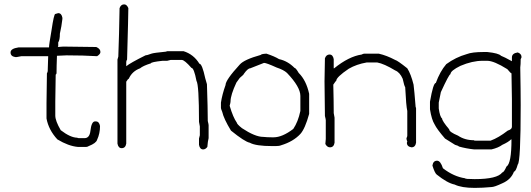

<svg xmlns="http://www.w3.org/2000/svg" viewBox="-20 -702 2481 897"><path d="M252 -640.6Q267.6 -640.6 271.5 -619.1V-613.3Q267.6 -579.1 259.8 -544.9Q259.8 -514.6 252 -503.9V-486.3L250 -482.4Q266.6 -484.4 275.4 -484.4Q318.4 -484.4 429.7 -482.4Q449.2 -474.1 449.2 -459Q449.2 -449.2 433.6 -439.5Q369.1 -443.4 291 -443.4Q254.9 -441.4 246.1 -441.4Q244.1 -389.6 244.1 -359.4Q242.2 -353.5 240.2 -353.5Q238.3 -268.1 238.3 -226.6V-162.1Q238.3 -137.2 263.7 -93.8Q309.6 -58.6 341.8 -58.6Q341.8 -56.6 349.6 -56.6H375Q398.4 -56.6 402.3 -89.8Q407.2 -134.8 423.8 -134.8H427.7Q443.4 -134.8 447.3 -113.3Q447.3 -78.1 433.6 -48.8Q429.2 -33.2 394.5 -19.5Q388.2 -15.6 382.8 -15.6H343.8Q299.8 -19.5 248 -50.8Q207 -95.2 197.3 -148.4V-220.7Q197.3 -269.5 199.2 -359.4Q203.1 -365.7 203.1 -371.1V-377Q203.1 -397.5 205.1 -439.5H80.1Q61 -435.5 58.6 -435.5H50.8Q29.3 -439 29.3 -457Q29.3 -475.1 66.4 -480.5H209Q209 -493.2 220.7 -560.5Q231.9 -636.7 238.3 -636.7Z M560.1 -681.6Q572.3 -681.6 579.6 -664.1Q579.6 -633.8 573.7 -423.8Q569.8 -417.5 569.8 -412.1V-392.6Q587.9 -407.7 659.7 -443.4Q666 -443.4 687 -451.2Q696.8 -455.1 757.3 -460.9Q757.3 -462.9 763.2 -462.9H837.4Q884.8 -448.2 911.6 -404.3Q924.3 -404.3 939 -335.9Q946.8 -310.5 946.8 -308.6Q950.7 -194.8 950.7 -136.7Q954.6 -121.1 954.6 -117.2V-56.6Q950.7 -42.5 948.7 -15.6Q939.9 -3.9 929.2 -3.9Q913.6 -3.9 909.7 -25.4V-54.7Q909.7 -56.6 913.6 -70.3V-111.3Q909.7 -130.4 909.7 -132.8Q909.7 -306.2 897.9 -324.2Q886.2 -384.8 874.5 -384.8Q841.8 -421.9 829.6 -421.9H776.9Q774.9 -421.9 761.2 -418H739.7Q685.1 -412.1 685.1 -406.2Q647.9 -394.5 634.3 -382.8Q597.2 -369.1 581.5 -334Q578.1 -334 569.8 -320.3V-31.2Q566.4 -9.8 548.3 -9.8Q532.7 -9.8 528.8 -31.2V-423.8L532.7 -437.5Q536.6 -539.1 538.6 -664.1Q544.9 -681.6 560.1 -681.6Z M1223.1 -451.2H1225.1Q1262.2 -439 1283.7 -425.8Q1324.2 -417 1356 -384.8Q1361.8 -384.8 1375.5 -361.3Q1410.6 -326.7 1424.3 -263.7V-169.9Q1405.3 -100.6 1383.3 -76.2Q1350.1 -40.5 1293.5 -23.4Q1284.7 -19.5 1268.1 -19.5H1252.4Q1174.8 -19.5 1147 -35.2Q1123 -40 1059.1 -91.8Q1025.4 -147 1018.1 -179.7Q1012.2 -193.8 1012.2 -197.3V-222.7Q1018.1 -261.2 1033.7 -304.7Q1033.7 -328.1 1100.1 -400.4Q1120.6 -423.8 1197.8 -445.3Q1201.7 -450.2 1223.1 -451.2ZM1053.2 -209V-207Q1068.8 -153.8 1086.4 -128.9Q1086.9 -122.1 1109.9 -103.5Q1171.9 -62.5 1209.5 -62.5Q1228 -60.5 1250.5 -60.5H1258.3Q1298.8 -60.5 1350.1 -99.6Q1372.6 -132.8 1383.3 -183.6V-253.9Q1383.3 -295.9 1320.8 -361.3Q1305.7 -375.5 1272 -386.7Q1224.6 -408.2 1213.4 -408.2L1148.9 -382.8Q1137.7 -382.8 1119.6 -357.4Q1119.6 -354 1100.1 -337.9L1084.5 -316.4Q1057.1 -257.8 1057.1 -228.5Q1057.1 -222.7 1053.2 -209Z M1681.6 -451.2H1750Q1786.6 -442.9 1826.2 -421.9Q1836.9 -419.4 1882.8 -382.8Q1899.9 -356 1912.1 -306.6Q1915.5 -281.2 1921.9 -201.2Q1923.8 -201.2 1923.8 -195.3V-35.2Q1920.4 -13.7 1902.3 -13.7Q1880.9 -17.1 1880.9 -35.2Q1880.9 -37.1 1882.8 -41Q1878.9 -48.3 1878.9 -56.6Q1882.8 -63 1882.8 -68.4V-183.6Q1877.4 -205.6 1873 -294.9Q1868.7 -299.8 1861.3 -334Q1848.1 -364.3 1826.2 -373Q1774.4 -404.3 1742.2 -410.2H1693.4Q1645.5 -401.9 1609.4 -380.9Q1550.8 -341.3 1550.8 -324.2Q1548.8 -324.2 1537.1 -306.6Q1539.1 -225.6 1539.1 -181.6V-173.8Q1539.1 -171.4 1543 -152.3V-35.2Q1539.6 -13.7 1521.5 -13.7Q1508.3 -13.7 1500 -29.3L1502 -52.7V-140.6Q1502 -144.5 1498 -160.2Q1498 -204.6 1496.1 -322.3Q1498 -399.9 1498 -429.7Q1504.4 -447.3 1519.5 -447.3Q1535.2 -447.3 1539.1 -425.8V-382.8H1541Q1609.9 -438.5 1669.9 -447.3Q1676.3 -451.2 1681.6 -451.2Z M2238.8 -459H2256.3Q2309.6 -453.6 2320.8 -441.4Q2336.4 -435.5 2371.6 -416V-433.6Q2371.6 -453.1 2398.9 -457Q2416.5 -450.7 2416.5 -435.5Q2416.5 -432.1 2412.6 -425.8Q2412.6 -400.4 2410.6 -386.7Q2412.6 -277.8 2412.6 -210.9Q2412.6 55.2 2398.9 66.4Q2389.6 99.6 2381.3 99.6Q2367.7 136.7 2326.7 154.3Q2289.6 171.9 2275.9 171.9Q2234.4 175.8 2197.8 175.8Q2136.2 175.8 2104 160.2Q2069.8 153.3 2020 113.3Q2011.2 106.4 2000.5 72.3V70.3Q2003.9 48.8 2022 48.8Q2038.1 48.8 2049.3 84Q2099.6 123 2152.8 130.9Q2152.8 134.8 2197.8 134.8Q2303.7 134.8 2326.7 103.5Q2334 103.5 2346.2 76.2Q2369.6 62 2369.6 -50.8H2367.7Q2355 -38.1 2326.7 -25.4Q2308.6 -11.7 2275.9 -3.9H2195.8Q2158.2 -7.8 2123.5 -17.6Q2123.5 -20.5 2106 -25.4L2059.1 -54.7Q2021 -98.6 2010.3 -121.1Q1996.6 -142.6 1988.8 -191.4V-226.6Q2003.9 -314.5 2016.1 -314.5Q2035.6 -368.2 2064.9 -402.3Q2108.9 -434.6 2160.6 -449.2Q2185.5 -459 2238.8 -459ZM2029.8 -222.7V-195.3Q2035.2 -156.2 2045.4 -148.4Q2045.4 -137.2 2078.6 -97.7Q2078.6 -85.4 2119.6 -68.4Q2151.4 -46.9 2193.8 -46.9Q2193.8 -44.9 2201.7 -44.9H2272Q2308.6 -58.1 2352.1 -91.8Q2371.6 -97.7 2371.6 -109.4V-238.3Q2371.6 -278.3 2369.6 -359.4Q2366.2 -359.4 2350.1 -378.9Q2287.6 -418 2256.3 -418H2234.9Q2186.5 -418 2131.3 -394.5Q2084.5 -371.6 2084.5 -355.5Q2078.1 -355.5 2039.6 -271.5Z"/></svg>

Font: CEF Fonts CJK
Style: Regular
Weight: 400
Designer: PartyBoss (派对大魔王)
Version: Release 2.25